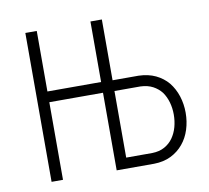

<svg xmlns="http://www.w3.org/2000/svg" viewBox="-64 -599 729 671"><g transform="rotate(-10 300.0 -264.0)"><path d="M107.4 -313.5V-528.3H66.9V0H107.4V-275.4H297.9V0H430.7Q464.8 -0.5 491 -13.4Q517.1 -26.4 534.7 -47.9Q552.2 -68.8 561.3 -97.2Q570.3 -125.5 570.3 -156.7Q570.3 -187.5 561.3 -215.6Q552.2 -243.7 534.7 -265.6Q517.1 -286.6 491 -299.1Q464.8 -311.5 430.7 -312.5H338.4V-528.3H297.9V-313.5ZM338.4 -274.4H430.7Q456.1 -273.4 474.4 -263.7Q492.7 -253.9 504.9 -238.3Q516.6 -221.7 522.5 -200.9Q528.3 -180.2 528.3 -157.7Q528.3 -134.8 522.5 -113.5Q516.6 -92.3 504.9 -75.7Q493.2 -59.1 474.6 -48.8Q456.1 -38.6 430.7 -38.1H338.4Z"/></g></svg>

Font: Roboto Mono ExtraLight
Style: Regular
Weight: 250
Monospace: yes
Designer: Google
Version: Version 3.000